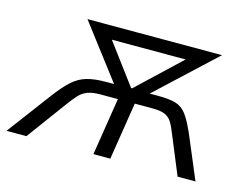

<svg xmlns="http://www.w3.org/2000/svg" viewBox="-97 -615 961 736"><g transform="rotate(15 384.0 -247.0)"><path d="M-22 0 106 -171Q138 -214 163.5 -237.5Q189 -261 220 -270.5Q251 -280 299 -280H353L342 -264L167 -494H701L454 -264L450 -280H503Q549 -280 574.5 -272.5Q600 -265 617.5 -242Q635 -219 656 -171L728 0H657L593 -155Q583 -181 573 -197Q563 -213 546 -220.5Q529 -228 495 -228H426L390 0H323L359 -228H289Q258 -228 238.5 -220.5Q219 -213 204.5 -197Q190 -181 171 -155L57 0ZM397 -282H401L597 -467L596 -442H253L259 -467Z"/></g></svg>

Font: Nunito Sans 7pt SemiCondensed Light
Style: Italic
Weight: 300
Width: 4
Italic angle: -9°
Designer: Vernon Adams
Foundry: Vernon Adams
Version: Version 3.101;gftools[0.9.27]